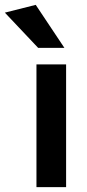

<svg xmlns="http://www.w3.org/2000/svg" viewBox="-85 -770 357 790"><path d="M187 -505V0H65V-505ZM72 -573 -65 -718 62 -750 180 -573Z"/></svg>

Font: Livvic SemiBold
Style: Regular
Weight: 600
Designer: Jacques Le Bailly, Baron von Fonthausen
Version: Version 1.001; ttfautohint (v1.8.2)